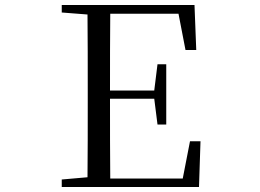

<svg xmlns="http://www.w3.org/2000/svg" viewBox="-20 -748 1040 768"><path d="M722 -548H765L758 -728H227V-698L330 -690C331 -591 331 -491 331 -391V-337C331 -236 331 -137 330 -39L227 -30V0H776L782 -183H740L711 -34H421C420 -133 420 -235 420 -353H597L610 -250H645V-491H610L597 -386H420C420 -495 420 -596 421 -693H694Z"/></svg>

Font: Harano Aji Mincho K1
Style: Regular
Weight: 400
Foundry: Masamichi Hosoda
Version: HaranoAjiMinchoK1-Regular version 20230610;ttx 4.39.4